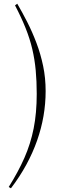

<svg xmlns="http://www.w3.org/2000/svg" viewBox="-20 -814 324 1035"><path d="M226 -323Q226 -255 214.5 -188.5Q203 -122 180 -56.5Q157 9 122 73.5Q87 138 39 201L27 194Q78 113 111.5 37Q145 -39 161.5 -122Q178 -205 178 -308Q178 -376 172.5 -435Q167 -494 154 -549.5Q141 -605 118 -662.5Q95 -720 61 -785L73 -794Q100 -748 127 -695Q154 -642 176.5 -582.5Q199 -523 212.5 -458.5Q226 -394 226 -323Z"/></svg>

Font: Literata 60pt ExtraLight
Style: Italic
Weight: 250
Italic angle: -2°
Designer: Latin by Veronika Burian and Jose Scaglione. Greek by Irene Vlachou. Cyrillic by Vera Evstafieva
Foundry: TypeTogether
Version: Version 3.103;gftools[0.9.29]